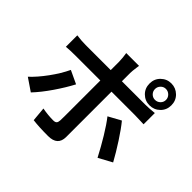

<svg xmlns="http://www.w3.org/2000/svg" viewBox="-205 -1109 1410 1410"><g transform="rotate(45 500.0 -404.0)"><path d="M826 -690Q850 -690 867 -706.5Q884 -723 884 -747Q884 -770 867 -787Q850 -804 826 -804Q803 -804 786.5 -787Q770 -770 770 -747Q770 -723 786.5 -706.5Q803 -690 826 -690ZM826 -861Q873 -861 906.5 -828.5Q940 -796 940 -747Q940 -698 906.5 -665.5Q873 -633 826 -633Q779 -633 746 -665.5Q713 -698 713 -747Q713 -796 746.5 -828.5Q780 -861 826 -861ZM564 -763Q558 -721 558 -701V-504V-448V-365V-270V-175V-93V-36Q558 53 459 53Q363 53 302 45L292 -66Q351 -55 404 -55Q424 -55 432 -63.5Q440 -72 441 -91L442 -133V-206V-296V-386V-461V-504V-702Q442 -719 439.5 -743.5Q437 -768 434 -784H567ZM181 -615H429H548H659H748H800Q840 -615 894 -621V-504L867 -505Q821 -507 801 -507H549H431H320H232H181Q125 -507 88 -503V-622Q139 -615 181 -615ZM143 -84 46 -150Q96 -196 149 -268.5Q202 -341 234 -409L336 -361Q301 -294 248 -216.5Q195 -139 143 -84ZM934 -148 829 -91Q790 -166 746 -238.5Q702 -311 665 -358L762 -411Q800 -365 849 -289.5Q898 -214 934 -148Z"/></g></svg>

Font: Merged Yaku Han JP SemiBold
Style: Regular
Weight: 600
Designer: Ryoko NISHIZUKA 西塚涼子 (kana, bopomofo & ideographs); Paul D. Hunt (Latin, Greek & Cyrillic); Sandoll Communications 산돌커뮤니
Foundry: Adobe
Version: Version 2.004